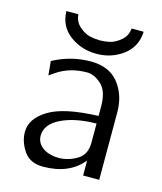

<svg xmlns="http://www.w3.org/2000/svg" viewBox="-104 -745 702 830"><g transform="rotate(15 247.5 -330.0)"><path d="M90 -668H144Q146 -635 170.5 -614Q195 -593 218 -588Q241 -583 263 -583Q284 -583 306.5 -588Q329 -593 354 -613.5Q379 -634 382 -668H436Q433 -600 381.5 -561.5Q330 -523 263 -523Q195 -523 143.5 -561.5Q92 -600 90 -668ZM52 -117Q52 -177 120.5 -219Q189 -261 342 -266V-308Q342 -377 310 -406Q278 -435 246 -435Q170 -435 113 -397L87 -379L81 -442Q161 -485 249 -485Q332 -485 374 -432Q416 -379 416 -302V0H344V-67Q283 8 166 8Q107 8 79.5 -33Q52 -74 52 -117ZM122 -119Q122 -93 140.5 -74.5Q159 -56 188 -50Q204 -46 223 -46Q266 -47 304 -70Q342 -93 342 -146V-232Q246 -231 184 -200.5Q122 -170 122 -119Z"/></g></svg>

Font: Coval
Style: ExtraLight
Weight: 250
Foundry: Context Ltd
Version: Version 001.000